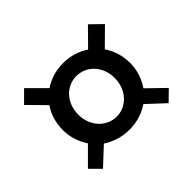

<svg xmlns="http://www.w3.org/2000/svg" viewBox="-106 -718 757 757"><g transform="rotate(-45 272.5 -339.5)"><path d="M165 -491 94 -562 47 -515 117 -444C96 -414 85 -377 85 -337C85 -298 97 -261 118 -230L47 -159L89 -117L162 -185C192 -165 229 -152 273 -152C316 -152 353 -165 382 -185L455 -117L498 -159L426 -229C448 -260 460 -297 460 -337C460 -377 448 -415 427 -445L498 -515L450 -562L380 -491C350 -511 314 -523 273 -523C230 -523 194 -511 165 -491ZM273 -224C216 -224 171 -273 171 -336C171 -402 216 -450 273 -450C330 -450 375 -403 375 -338C375 -273 330 -224 273 -224Z"/></g></svg>

Font: FIGSv2-sans-serif SemiBold
Style: Regular
Weight: 600
Designer: Matt McInerney, Pablo Impallari, Rodrigo Fuenzalida,Mirko Velimirovic
Foundry: Matt McInerney, Pablo Impallari, Rodrigo Fuenzalida
Version: Version 4.021;hotconv 1.0.109;makeotfexe 2.5.65596